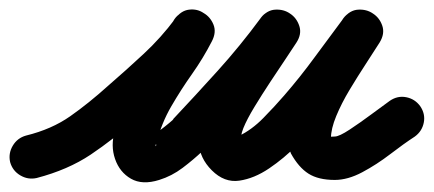

<svg xmlns="http://www.w3.org/2000/svg" viewBox="-56 -323 900 398"><path d="M20 46Q2 50 -14 40.5Q-30 31 -35 13Q-39 -5 -29.5 -21Q-20 -37 -2 -42Q51 -55 89.5 -82Q128 -109 169 -146Q206 -178 242 -211.5Q278 -245 307 -284Q319 -301 336 -303Q353 -305 366 -296Q380 -288 386.5 -272Q393 -256 383 -237Q365 -202 342 -169.5Q319 -137 299 -102.5Q279 -68 269 -29Q269 -29 269 -29Q268 -28 268 -28Q265 -17 267.5 -21Q270 -25 257 -32Q254 -34 250.5 -33.5Q247 -33 245 -35Q245 -35 247 -35Q252 -37 256.5 -40Q261 -43 266 -46Q276 -53 285.5 -60.5Q295 -68 304 -76Q304 -76 302 -75Q301 -74 301 -74Q349 -125 395.5 -176.5Q442 -228 484 -285Q497 -302 514.5 -303Q532 -304 545 -295Q559 -286 564.5 -269Q570 -252 558 -234Q551 -223 536.5 -201.5Q522 -180 504.5 -153.5Q487 -127 471.5 -101.5Q456 -76 448.5 -57.5Q441 -39 447 -34Q447 -34 447 -34Q447 -34 447 -34Q451 -29 446 -30Q441 -31 437 -34.5Q433 -38 439 -41Q466 -54 490 -78.5Q514 -103 533 -125Q566 -163 596 -204Q626 -245 656 -285Q669 -302 686.5 -303Q704 -304 717 -295Q731 -286 736.5 -269.5Q742 -253 731 -235Q719 -216 702 -190Q685 -164 668.5 -136.5Q652 -109 641 -82.5Q630 -56 630 -36Q630 -35 629.5 -38Q629 -41 630 -40Q630 -40 628 -44Q627 -47 627 -47Q632 -37 629.5 -38.5Q627 -40 638 -40Q647 -40 669 -54.5Q691 -69 714.5 -86.5Q738 -104 752 -114Q768 -125 786 -121.5Q804 -118 815 -103Q826 -87 822.5 -69Q819 -51 804 -40Q781 -25 753 -3.5Q725 18 695 34Q665 50 638 50Q604 50 583.5 37Q563 24 547 -5Q547 -5 546 -8Q544 -12 544 -12Q540 -25 540 -36Q540 -77 559.5 -120.5Q579 -164 605.5 -205Q632 -246 653 -281Q664 -299 682 -300Q700 -301 715 -291Q729 -282 735 -265Q741 -248 728 -231Q697 -190 666 -148Q635 -106 601 -67Q585 -48 559 -21.5Q533 5 502 26Q471 47 440 51.5Q409 56 383 30Q383 30 383 30Q383 30 383 30Q358 5 356 -27Q354 -59 368 -94.5Q382 -130 403 -164.5Q424 -199 446 -229.5Q468 -260 482 -282Q493 -300 511 -301Q529 -302 543 -292Q558 -283 563.5 -266Q569 -249 556 -231Q513 -173 465 -119Q417 -65 367 -12Q367 -12 366 -11Q364 -10 364 -10Q345 8 322.5 25Q300 42 274 50Q239 61 215.5 47.5Q192 34 182.5 6.5Q173 -21 182 -52Q182 -52 181 -51Q181 -51 181 -51Q193 -95 214 -132Q235 -169 259 -204.5Q283 -240 303 -279Q313 -297 330.5 -298.5Q348 -300 363 -291Q378 -281 385 -265Q392 -249 379 -232Q348 -188 308.5 -151Q269 -114 229 -78Q179 -34 132 -2.5Q85 29 20 46Q20 46 20 46Q20 46 20 46Z"/></svg>

Font: FRB American Cursive Black
Style: Bold Italic
Weight: 900
Italic angle: -25°
Version: Version 2.0;Modular Font Editor K font №1